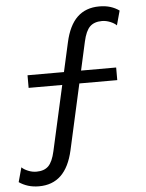

<svg xmlns="http://www.w3.org/2000/svg" viewBox="-77 -764 787 1038"><g transform="rotate(-5 316.0 -245.0)"><path d="M92.5 225.5Q60 225.5 33 217Q6 208.5 -15.5 193.5L6 115Q18 127 40.2 136.2Q62.5 145.5 85.5 145.5Q127.5 145.5 150.5 122.8Q173.5 100 186 43.5L315.5 -536Q335.5 -627 381.5 -671Q427.5 -715 501 -715Q534.5 -715 561 -706.8Q587.5 -698.5 609 -683L587.5 -604.5Q576 -616.5 553.5 -625.8Q531 -635 508.5 -635Q466.5 -635 443.2 -612.2Q420 -589.5 407.5 -533L278.5 46.5Q258 137 211.8 181.2Q165.5 225.5 92.5 225.5ZM82.5 -309.5V-378H563.5V-309.5Z"/></g></svg>

Font: Geologica Thin Roman Light
Style: Regular
Weight: 300
Version: Version 1.010;gftools[0.9.28]